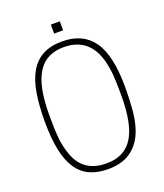

<svg xmlns="http://www.w3.org/2000/svg" viewBox="-162 -1010 960 1125"><g transform="rotate(-20 318.0 -447.5)"><path d="M318 8Q252 8 203.5 -14Q155 -36 123.5 -83.5Q92 -131 77 -205Q62 -279 62 -383Q62 -482 75 -558Q88 -634 118 -685Q148 -736 197 -762Q246 -788 318 -788Q446 -788 510 -698.5Q574 -609 574 -410Q574 -333 569 -275Q564 -217 552 -173.5Q540 -130 521.5 -99Q503 -68 476 -44Q417 8 318 8ZM321 -27Q431 -27 483.5 -109Q536 -191 536 -370Q536 -429 534 -475.5Q532 -522 523 -565Q486 -753 315 -753Q261 -753 221 -733.5Q181 -714 154 -672.5Q127 -631 113.5 -566Q100 -501 100 -410Q100 -367 101 -333Q102 -299 104.5 -270.5Q107 -242 112 -217.5Q117 -193 125 -169Q168 -27 319 -27ZM346 -847H290V-903H346Z"/></g></svg>

Font: Tanohe Sans ExtraLight
Style: Regular
Weight: 250
Designer: Village Type and Design LLC & Cristiano Sobral
Foundry: Cooper Hewitt Smithsonian Design Museum
Version: Version 1.00;September 29, 2021;FontCreator 13.0.0.2655 64-b